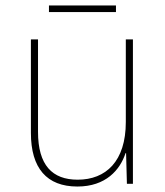

<svg xmlns="http://www.w3.org/2000/svg" viewBox="-20 -672 603 702"><path d="M159 -628H404V-652H159ZM263 10C367 10 419 -51 439 -112H441L444 0H466V-528H440V-226C440 -82 367 -15 264 -15C171 -15 119 -68 119 -190V-528H93V-186C93 -57 151 10 263 10Z"/></svg>

Font: Noto Sans Mono SemiCondensed Thin
Style: Regular
Weight: 100
Width: 4
Designer: Monotype Design Team
Foundry: Monotype Imaging Inc.
Version: Version 2.014